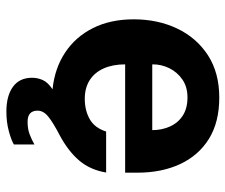

<svg xmlns="http://www.w3.org/2000/svg" viewBox="-74 -494 723 616"><g transform="rotate(90 288.0 -185.5)"><path d="M337.5 156Q287 156 258 135Q229 114 229 73.5Q229 55.5 236.5 39Q244 22.5 266 8Q198.5 1 148 -32.5Q97.5 -66 69.5 -122Q41.5 -178 41.5 -252.5Q41.5 -330 71.2 -392.2Q101 -454.5 157 -490.8Q213 -527 292.5 -527Q371.5 -527 425 -493.8Q478.5 -460.5 506 -401.2Q533.5 -342 533.5 -264.5V-225H186Q186 -185.5 199 -156.2Q212 -127 236.8 -111.2Q261.5 -95.5 296.5 -95.5Q334 -95.5 362 -111.5Q390 -127.5 401.5 -164H533Q524.5 -112.5 494 -77Q463.5 -41.5 411.5 -14Q373 6 353.8 21.5Q334.5 37 334.5 56Q334.5 71.5 343.2 79.8Q352 88 370.5 88Q393.5 88 411 81.2Q428.5 74.5 443 66V132Q429 140.5 400.2 148.2Q371.5 156 337.5 156ZM186 -312H397Q397 -343 385.2 -369Q373.5 -395 350.2 -410Q327 -425 292 -425Q258.5 -425 234.8 -408.8Q211 -392.5 198.2 -366.5Q185.5 -340.5 186 -312Z"/></g></svg>

Font: Public Sans Thin
Style: Bold
Weight: 700
Version: Version 2.001